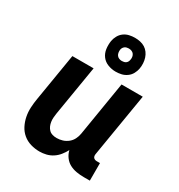

<svg xmlns="http://www.w3.org/2000/svg" viewBox="-186 -910 971 1042"><g transform="rotate(30 300.0 -389.0)"><path d="M215 8Q186 8 159 0Q132 -8 111 -25.5Q90 -43 77.5 -67.5Q65 -92 59.5 -119.5Q54 -147 55.5 -176Q57 -205 62 -234L111 -530H244L192 -216Q190 -203 189 -189.5Q188 -176 190 -163Q192 -150 197 -138.5Q202 -127 211 -118Q220 -109 232.5 -105.5Q245 -102 259 -102Q277 -102 295 -107.5Q313 -113 328 -125Q343 -137 351.5 -154Q360 -171 363 -189L419 -530H552L486 -132Q485 -126 486 -120Q487 -114 490.5 -110Q494 -106 499.5 -104Q505 -102 511 -102H531V8H493Q469 8 446 4Q423 0 403.5 -10.5Q384 -21 370.5 -39.5Q357 -58 352 -80Q342 -61 328 -43.5Q314 -26 295.5 -14Q277 -2 256 3Q235 8 215 8ZM356 -574Q331 -574 307.5 -583Q284 -592 269.5 -611Q255 -630 251.5 -655Q248 -680 252 -706Q255 -723 264 -739.5Q273 -756 288 -767Q303 -778 321 -782Q339 -786 356 -786Q373 -786 389.5 -782.5Q406 -779 419.5 -770.5Q433 -762 442.5 -749Q452 -736 457 -720.5Q462 -705 463 -688Q464 -671 461 -654Q458 -637 449 -620.5Q440 -604 424.5 -593Q409 -582 391.5 -578Q374 -574 356 -574ZM356 -641Q363 -641 369.5 -642.5Q376 -644 381.5 -648Q387 -652 390 -658Q393 -664 394 -671Q396 -680 394.5 -689Q393 -698 388 -705Q383 -712 374.5 -715.5Q366 -719 356 -719Q350 -719 343.5 -717.5Q337 -716 331.5 -712Q326 -708 322.5 -702Q319 -696 318 -689Q317 -680 318.5 -671Q320 -662 325 -655Q330 -648 338.5 -644.5Q347 -641 356 -641Z"/></g></svg>

Font: Iosevka Curly XBdEx
Style: Italic
Weight: 800
Width: 7
Italic angle: -9°
Monospace: yes
Designer: Belleve Invis
Foundry: Belleve Invis
Version: Version 11.1.0; ttfautohint (v1.8.3)